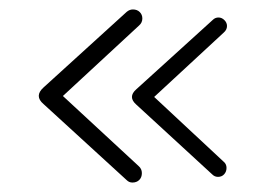

<svg xmlns="http://www.w3.org/2000/svg" viewBox="-20 -466 552 406"><path d="M453 -397 306 -261 453 -124Q459 -119 459 -111Q459 -103 454 -97.5Q449 -92 441 -92Q434 -92 429 -97L268 -245Q250 -261 268 -277L430 -424Q435 -429 442 -429Q449 -429 454.5 -423.5Q460 -418 460 -411Q460 -403 453 -397ZM274 -412 113 -263 273 -115Q280 -109 280 -100Q280 -91 274.5 -85.5Q269 -80 260 -80Q253 -80 248 -85L72 -246Q52 -263 72 -281L248 -441Q254 -446 261 -446Q270 -446 275.5 -440.5Q281 -435 281 -427Q281 -418 274 -412Z"/></svg>

Font: Libertine Sup Light
Style: Regular
Weight: 300
Designer: Bastien Sozeau
Foundry: NBR — Bastien Sozeau
Version: Version 2.003; ttfautohint (v1.8.4.7-5d5b);gftools[0.9.33]